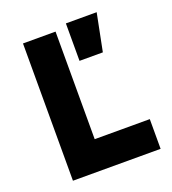

<svg xmlns="http://www.w3.org/2000/svg" viewBox="-132 -820 825 920"><g transform="rotate(-20 280.5 -360.0)"><path d="M82.5 0V-700H248.5V-151.5H529.5V0ZM308.5 -529V-720H465.5L427.5 -529Z"/></g></svg>

Font: Geologica Cursive
Style: Bold
Weight: 700
Designer: Sindre Bremnes, Frode Helland
Foundry: Monokrom Skriftforlag AS
Version: Version 1.010;gftools[0.9.28]